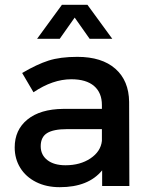

<svg xmlns="http://www.w3.org/2000/svg" viewBox="-20 -772 626 797"><path d="M404 -65Q347 5 228 5Q172 5 129.5 -16.5Q87 -38 64 -75.5Q41 -113 41 -160Q41 -233 94 -276Q147 -319 242 -320H403V-336Q403 -387 370.5 -415Q338 -443 276 -443Q199 -443 119 -389L72 -469Q133 -505 181.5 -520.5Q230 -536 301 -536Q403 -536 459 -486.5Q515 -437 516 -349L517 0H404ZM403 -187V-236H259Q202 -236 175.5 -219.5Q149 -203 149 -165Q149 -129 176.5 -107.5Q204 -86 252 -86Q313 -86 355.5 -114.5Q398 -143 403 -187ZM352 -611 290 -699 228 -611H134L237 -752H343L446 -611Z"/></svg>

Font: Sapa
Style: Regular
Weight: 400
Version: Version 1.20 June 8, 2016